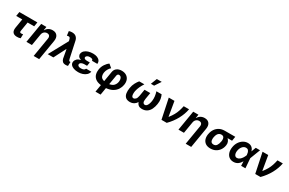

<svg xmlns="http://www.w3.org/2000/svg" viewBox="215 -2576 6885 4570"><g transform="rotate(30 3658.0 -291.0)"><path d="M571 -530.9 551.5 -412.6H371.1L330.3 -165.5Q324.9 -133.2 335.4 -121.8Q345.9 -110.4 367.5 -110.4Q384.2 -110.4 394.9 -112.7Q405.5 -115.1 418 -117.5L414.8 -5.7Q391 3.2 368.8 6.6Q346.6 9.9 318.2 9.9Q240.4 9.9 204.5 -33.7Q168.7 -77.4 183.2 -166.2L224.1 -412.6H57.2L76.7 -530.9Z M779.8 -315.3 727.3 0H576.3L667.3 -545.5H811.1L795.5 -449.2H801.5Q827.8 -497.2 875 -524.9Q922.2 -552.6 983 -552.6Q1068.5 -552.6 1110.6 -497.7Q1152.7 -442.8 1137.1 -347.3L1044.7 204.5H893.5L981.2 -320.3Q989.3 -370.4 968.6 -398.6Q947.8 -426.8 902 -426.8Q856.2 -426.8 822.6 -397.5Q789.1 -368.3 779.8 -315.3Z M1657.7 8.9Q1597.7 8.9 1569.6 -20.8Q1541.5 -50.4 1532.7 -89.1L1489.7 -324.6H1483L1317.1 0H1161.6L1445 -519.9L1438.9 -543.7Q1432.2 -572.8 1423.8 -591.4Q1415.5 -610.1 1396.1 -615.2Q1376.8 -620.4 1337 -609L1322.1 -726.6Q1340.9 -733 1361.3 -736.9Q1381.7 -740.8 1405.5 -740.8Q1481.5 -740.8 1521.5 -703.1Q1561.4 -665.5 1573.5 -607.6L1668 -166.2Q1674.7 -137.1 1681.5 -122.9Q1688.2 -108.7 1709.5 -108.7Q1713.4 -108.7 1715.7 -109.2Q1718 -109.7 1724.1 -110.1L1719.5 1.1Q1710.2 3.9 1692.8 6.6Q1675.4 9.2 1657.7 8.9Z M1916.9 -276.3Q1862.2 -292.3 1840 -325.3Q1817.8 -358.3 1824.2 -395.6Q1832.4 -446 1869.7 -481Q1907 -516 1965.4 -534.3Q2023.8 -552.6 2094.8 -552.6Q2159.1 -552.6 2207.4 -533.2Q2255.7 -513.8 2280.9 -477.6Q2306.1 -441.4 2300.1 -389.9H2154.1Q2155.5 -416.9 2131.9 -429.7Q2108.3 -442.5 2068.5 -442.5Q2023.1 -442.5 1996.8 -424.9Q1970.5 -407.3 1966.3 -383.5Q1962.7 -359 1984.9 -344.3Q2007.1 -329.5 2051.1 -329.5H2128.2L2120.7 -285.9H2121.1L2111.9 -228H2034.4Q1994.7 -228 1960.6 -212.2Q1926.5 -196.4 1920.5 -163Q1916.9 -138.1 1940.2 -119.5Q1963.4 -100.9 2012.8 -100.9Q2063.2 -100.9 2090.4 -115.2Q2117.5 -129.6 2126.4 -157.3H2269.5Q2258.2 -102.6 2218.2 -65.3Q2178.3 -28.1 2121.4 -9.1Q2064.6 9.9 2001.8 9.9Q1930 9.9 1875.7 -9.4Q1821.4 -28.8 1793.7 -64.5Q1766 -100.1 1773.8 -148.4Q1781.2 -192.5 1816.2 -226.9Q1851.2 -261.4 1916.9 -276.3Z M2592.7 204.5 2626.1 5.3Q2523.4 -7.5 2469.1 -51.7Q2414.8 -95.9 2398.6 -159.6Q2382.5 -223.4 2394.2 -295.1Q2407.3 -374.3 2450.5 -439.3Q2493.6 -504.3 2547.2 -540.5L2636.7 -464.8Q2599.1 -431.1 2573.9 -386Q2548.7 -340.9 2541.2 -295.1Q2530.2 -228 2551.7 -180.2Q2573.2 -132.5 2646.3 -116.5L2692.5 -392.8Q2704.5 -464.1 2756.9 -502.3Q2809.3 -540.5 2888.1 -540.5Q2964.1 -540.5 3017 -507.6Q3070 -474.8 3093 -415.3Q3116.1 -355.8 3102.6 -276.3Q3091.6 -209.9 3054 -148.8Q3016.3 -87.7 2946 -45.5Q2875.7 -3.2 2766 7.1L2733 204.5ZM2786.2 -113.6Q2869 -126.8 2908.2 -171.5Q2947.4 -216.3 2957.4 -276.3Q2966.3 -339.8 2945.8 -381.2Q2925.4 -422.6 2878.9 -422.6Q2859.4 -422.6 2846.1 -408.4Q2832.7 -394.2 2829.5 -370.7Z M3844.1 -528.4H3987.2Q4009.6 -483.7 4021.7 -420.1Q4033.7 -356.5 4019.9 -277Q4007.1 -196.4 3975.7 -131.2Q3944.2 -66.1 3889.4 -28.1Q3834.5 9.9 3751.4 9.9Q3639.6 9.9 3606.2 -94.1Q3538.7 9.9 3426.8 9.9Q3343.4 9.9 3301.5 -28.2Q3259.6 -66.4 3250 -131.6Q3240.4 -196.7 3253.6 -277Q3267 -358.3 3301 -421.7Q3334.9 -485.1 3371.8 -528.4H3513.1Q3472.3 -465.9 3444.1 -403.9Q3415.8 -342 3401.6 -277Q3394.9 -235.1 3395.6 -196.9Q3396.3 -158.7 3409.3 -134.4Q3422.2 -110.1 3451.3 -110.1Q3484 -110.1 3512.1 -139.9Q3540.1 -169.7 3552.2 -242.2L3581.3 -418.3H3739L3709.9 -242.2Q3697.8 -169.7 3715.6 -139.9Q3733.3 -110.1 3766.7 -110.1Q3795.5 -110.1 3816.2 -133.9Q3837 -157.7 3850.5 -195.8Q3864 -234 3870.7 -277Q3879.6 -342 3871.8 -404.1Q3864 -466.3 3844.1 -528.4ZM3641.3 -616.8 3706.7 -785.5H3842L3730.1 -616.8Z M4288.4 0 4174.4 -545.5H4330.6L4397.7 -148.4H4403.4Q4458.1 -219.1 4491.8 -279.3Q4525.6 -339.5 4546.7 -402.9Q4567.8 -466.3 4584.9 -545.5H4731.9Q4705.3 -401.3 4628.6 -260.7Q4551.8 -120 4432.5 0Z M4958.5 -315.3 4905.9 0H4755L4845.9 -545.5H4989.7L4974.1 -449.2H4980.1Q5006.4 -497.2 5053.6 -524.9Q5100.9 -552.6 5161.6 -552.6Q5247.2 -552.6 5289.2 -497.7Q5331.3 -442.8 5315.7 -347.3L5223.4 204.5H5072.1L5159.8 -320.3Q5168 -370.4 5147.2 -398.6Q5126.4 -426.8 5080.6 -426.8Q5034.8 -426.8 5001.2 -397.5Q4967.7 -368.3 4958.5 -315.3Z M5420.5 -258.5 5423.3 -269.9Q5435.7 -343.4 5475.1 -402Q5514.6 -460.6 5577.4 -494.5Q5640.3 -528.4 5723 -528.4H6011.7L5992.2 -409.4H5868.3Q5899.9 -381 5917.1 -339Q5934.3 -296.9 5926.1 -248.6L5924.7 -238.6Q5913.4 -168.7 5875 -112.4Q5836.6 -56.1 5775.6 -23.1Q5714.5 9.9 5634.9 9.9Q5552.2 9.9 5500.2 -25.4Q5448.2 -60.7 5428.1 -121.4Q5408 -182.2 5420.5 -258.5ZM5573.2 -269.9 5570.3 -258.5Q5563.9 -217.3 5568.4 -183.2Q5572.8 -149.1 5593.2 -129.1Q5613.6 -109 5654.5 -109Q5709.9 -109 5738.8 -152.7Q5767.8 -196.4 5777.7 -258.5L5780.5 -269.9Q5786.9 -307.5 5782.7 -339.3Q5778.4 -371.1 5759.8 -390.3Q5741.1 -409.4 5703.5 -409.4Q5664.4 -409.4 5637.6 -390.3Q5610.8 -371.1 5595.2 -339.3Q5579.5 -307.5 5573.2 -269.9Z M6266.7 11.4Q6196 11 6147.7 -26.5Q6099.4 -63.9 6079.2 -129.8Q6058.9 -195.7 6073.2 -280.9Q6086.3 -361.9 6127 -422.9Q6167.6 -484 6225.7 -518.3Q6283.7 -552.6 6348.7 -552.6Q6417.6 -552.6 6460.8 -516Q6503.9 -479.4 6516.7 -421.2H6518.5L6565.3 -545.5H6682.5L6577.4 -271.3L6575.3 -266L6595.5 0H6477.6L6473.4 -120L6471.2 -119.7Q6439.6 -61.8 6388.7 -25Q6337.7 11.7 6266.7 11.4ZM6467.3 -285.9Q6465.2 -318.9 6456.3 -352.8Q6447.4 -386.7 6426.5 -409.4Q6405.5 -432.2 6367.2 -432.2Q6310.7 -432.2 6270.1 -384.9Q6229.4 -337.7 6217 -265.6Q6206.3 -198.5 6227.6 -155Q6248.9 -111.5 6295.1 -111.5Q6335.2 -111.5 6368.8 -138.3Q6402.3 -165.1 6426.7 -203.5Q6451 -241.8 6463.4 -275.9Z M6865.4 0 6751.4 -545.5H6907.7L6974.8 -148.4H6980.5Q7035.2 -219.1 7068.9 -279.3Q7102.6 -339.5 7123.8 -402.9Q7144.9 -466.3 7161.9 -545.5H7308.9Q7282.3 -401.3 7205.6 -260.7Q7128.9 -120 7009.6 0Z"/></g></svg>

Font: Inter UI
Style: Bold Italic
Weight: 700
Italic angle: 9.39999°
Designer: Rasmus Andersson
Foundry: rsms
Version: 3.2;8d6f07862